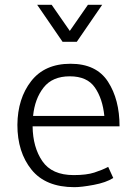

<svg xmlns="http://www.w3.org/2000/svg" viewBox="-20 -762 562 795"><path d="M134 -742H194L269 -634L344 -742H403L298 -589H239ZM475 -239H115Q116 -152 155.5 -94.5Q195 -37 285 -37Q338 -37 370.5 -47.5Q403 -58 428 -71L449 -25Q419 -6 368 3.5Q317 13 288 13Q169 13 110.5 -59.5Q52 -132 52 -245Q53 -354 109 -426Q165 -498 272 -498Q379 -498 427 -424Q475 -350 475 -239ZM412 -282Q405 -353 373 -399.5Q341 -446 269 -446Q197 -446 160.5 -399.5Q124 -353 117 -282Z"/></svg>

Font: Palanquin Light
Style: Regular
Weight: 300
Designer: Pria Ravichandran
Version: Version 1.0.4